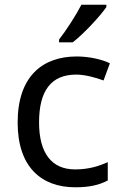

<svg xmlns="http://www.w3.org/2000/svg" viewBox="-20 -786 520 816"><path d="M432 -756V-766H326C303 -721 260 -655 231 -618V-606H289C336 -642 407 -719 432 -756ZM300 10C361 10 402 0 438 -19V-97C401 -80 357 -66 299 -66C198 -66 146 -137 146 -266C146 -400 197 -469 304 -469C341 -469 388 -456 420 -444L447 -517C415 -533 360 -546 306 -546C162 -546 55 -463 55 -265C55 -75 157 10 300 10Z"/></svg>

Font: Noto Sans Hebrew Droid
Style: Bold
Weight: 700
Designer: Monotype Design Team
Foundry: Monotype Imaging Inc.
Version: Version 1.100